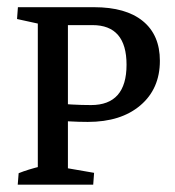

<svg xmlns="http://www.w3.org/2000/svg" viewBox="-20 -503 476 523"><path d="M219.2 -170.9Q170.4 -170.9 114.7 -176.8L122.1 -222.7Q176.8 -216.8 228 -216.8Q324.7 -216.8 324.7 -326.7Q324.7 -434.6 231.9 -434.6H114.7V-483.4H236.3Q322.8 -483.4 369.1 -445.6Q415.5 -407.7 415.5 -337.4Q415.5 -261.2 362.5 -216.1Q309.6 -170.9 219.2 -170.9ZM83 -7.3V-476.6H165V-7.3ZM28.3 0 30.8 -31.2Q56.2 -41.5 92.8 -50.3L83 -13.7V-82H165V-13.7L154.3 -46.4L236.3 -32.2L233.9 0ZM219.7 -483.4 217.3 -452.1Q191.9 -441.9 155.3 -433.1L165 -469.7V-401.4H83V-469.7L91.3 -437L26.4 -451.2L28.8 -483.4Z"/></svg>

Font: Markazi Text
Style: Regular
Weight: 400
Designer: Borna Izadpanah (Arabic designer), Fiona Ross (Arabic design director) and Florian Runge (Latin designer)
Foundry: Borna Izadpanah and Florian Runge
Version: Version 1.000